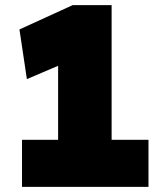

<svg xmlns="http://www.w3.org/2000/svg" viewBox="-20 -730 647 750"><path d="M66 0V-184H207V-473L85 -421L56 -615L264 -710H416V-184H560V0Z"/></svg>

Font: Lexend Black
Style: Regular
Weight: 900
Designer: Bonnie Shaver-Troup, Thomas Jockin
Foundry: Lexend
Version: Version 1.007; ttfautohint (v1.8.3)